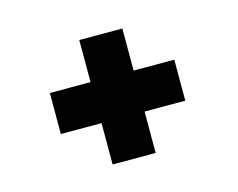

<svg xmlns="http://www.w3.org/2000/svg" viewBox="-63 -509 679 547"><g transform="rotate(-15 277.0 -235.5)"><path d="M208 -419H335V-295H455V-174H335V-52H208V-174H88V-295H208Z"/></g></svg>

Font: Reem Kufi Ink
Style: Bold
Weight: 700
Designer: Khaled Hosny
Version: Version 1.002